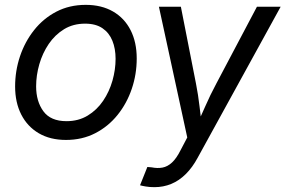

<svg xmlns="http://www.w3.org/2000/svg" viewBox="-20 -567 1181 794"><path d="M252.9 11.7Q187.5 11.7 140.4 -15.9Q93.3 -43.5 67.9 -93.3Q42.5 -143.1 42.5 -209.5Q42.5 -273.9 62.7 -334.2Q83 -394.5 121.1 -442.6Q159.2 -490.7 213.1 -518.8Q267.1 -546.9 334.5 -546.9Q399.9 -546.9 447.3 -519.5Q494.6 -492.2 520 -442.4Q545.4 -392.6 545.4 -325.2Q545.4 -259.8 524.9 -199.5Q504.4 -139.2 466.1 -91.6Q427.7 -43.9 373.8 -16.1Q319.8 11.7 252.9 11.7ZM254.9 -65.9Q304.7 -65.9 342.8 -89.1Q380.9 -112.3 406.5 -150.1Q432.1 -188 445.1 -233.6Q458 -279.3 458 -323.7Q458 -365.7 444.8 -398.4Q431.6 -431.2 403.8 -450.2Q376 -469.2 332 -469.2Q282.7 -469.2 245.1 -446.3Q207.5 -423.3 181.6 -385.3Q155.8 -347.2 142.6 -301.3Q129.4 -255.4 129.4 -210Q129.4 -147.9 159.4 -106.9Q189.5 -65.9 254.9 -65.9ZM559.1 199.2 589.4 123.5 606.9 125Q631.3 129.9 652.1 126Q672.9 122.1 691.4 105Q710 87.9 727.5 52.7L754.4 1.5L637.2 -539.1H728L790.5 -221.2Q799.8 -173.8 805.2 -126.7Q810.5 -79.6 816.9 -35.2H786.6Q808.1 -79.6 828.6 -126.7Q849.1 -173.8 874.5 -221.2L1042.5 -539.1H1140.6L797.9 84.5Q775.9 125.5 748.3 152.8Q720.7 180.2 688.2 193.6Q655.8 207 618.7 207Q599.1 207 583.3 204.3Q567.4 201.7 559.1 199.2Z"/></svg>

Font: Inter 18pt
Style: Italic
Weight: 400
Italic angle: -9.3988°
Designer: Rasmus Andersson
Foundry: rsms
Version: Version 4.001;git-66647c0bb